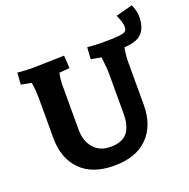

<svg xmlns="http://www.w3.org/2000/svg" viewBox="-149 -997 1133 1154"><g transform="rotate(-20 417.5 -420.0)"><path d="M709 -827 816 -855Q835 -812 835 -777Q835 -709 802.5 -673Q770 -637 688 -633Q679 -585 679 -542V-268Q679 -137 604 -61Q529 15 389 15Q249 15 174.5 -61Q100 -137 100 -268V-512Q100 -581 91 -623L26 -635L31 -710Q84 -705 131 -705L330 -710L335 -629L269 -623Q260 -590 260 -542V-260Q260 -190 298.5 -144.5Q337 -99 406 -99Q482 -99 514.5 -140Q547 -181 547 -260V-512Q547 -556 538 -623L473 -635L478 -710Q531 -705 578 -705Q650 -705 682 -709Q714 -713 723 -721.5Q732 -730 732 -750Q732 -763 726 -782.5Q720 -802 714 -814Z"/></g></svg>

Font: Andada
Style: Bold
Weight: 700
Designer: Carolina Giovagnoli
Foundry: Carolina Giovagnoli
Version: Version 1.003